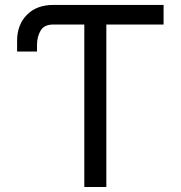

<svg xmlns="http://www.w3.org/2000/svg" viewBox="-20 -747 722 767"><path d="M633.5 -727.3V-649.1H404.8V0H316.8V-649.1H193.2Q155.9 -649.1 141.9 -624.1Q127.8 -599.1 127.8 -568.2V-541.2H48.3V-583.8Q48.3 -647.7 87.2 -687.5Q126.1 -727.3 193.2 -727.3Z"/></svg>

Font: Inter Zeller
Style: Regular
Weight: 400
Designer: Rasmus Andersson; Joe Bland
Foundry: zeller
Version: Version 3.015;git-dec3a8cb1